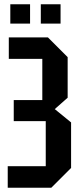

<svg xmlns="http://www.w3.org/2000/svg" viewBox="-20 -874 378 894"><path d="M219 0H16V-100H193V-310H44V-408H177V-600H21V-700H203L295 -608V-419L235 -366L311 -304V-92ZM28 -764V-854H120V-764ZM170 -764V-854H262V-764Z"/></svg>

Font: Tektur Condensed Medium
Style: Regular
Weight: 500
Width: 3
Designer: Adam Jagosz
Foundry: Adam Jagosz
Version: Version 1.005;gftools[0.9.30]